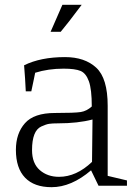

<svg xmlns="http://www.w3.org/2000/svg" viewBox="-20 -771 550 797"><path d="M362 -99 364 -275Q303 -259 221 -259Q197 -259 184 -257Q171 -255 151.5 -246Q132 -237 122.5 -212.5Q113 -188 113 -148Q113 -93 145 -65Q177 -37 225 -37Q297 -37 362 -99ZM389 0 358 -64Q276 6 194 6Q122 6 84 -33.5Q46 -73 46 -149Q46 -217 83.5 -259.5Q121 -302 208 -302Q291 -302 315.5 -306Q340 -310 361 -329Q361 -400 349 -433.5Q337 -467 314.5 -476.5Q292 -486 244 -486Q180 -486 126 -469Q126 -468 120 -439.5Q114 -411 110 -392H87Q86 -411 84 -446Q82 -481 80 -500Q149 -534 250 -534Q332 -534 379.5 -490Q427 -446 427 -332V-41L507 -22V0ZM239 -751H319Q260 -672 232 -639H190Q192 -644 239 -751Z"/></svg>

Font: Afta serif
Style: Regular
Weight: 400
Designer: parq.ink
Foundry: Oriol Esparraguera Font
Version: Version 1.000